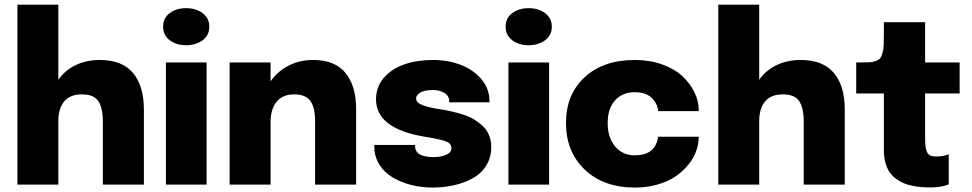

<svg xmlns="http://www.w3.org/2000/svg" viewBox="-20 -802 4222 834"><path d="M55.7 0V-781.7H233.4V-455.6Q262.7 -497.1 309.1 -519.3Q355.5 -541.5 413.6 -541.5Q509.8 -541.5 557.4 -485.6Q605 -429.7 605 -325.2V0H426.8V-273.4Q426.8 -333.5 407 -362.8Q387.2 -392.1 335.9 -392.1Q284.7 -392.1 259 -361.6Q233.4 -331.1 233.4 -275.9V0Z M688.5 -686Q688.5 -723.6 717.3 -745.1Q746.1 -766.6 788.6 -766.6Q831.1 -766.6 860.1 -744.9Q889.2 -723.1 889.2 -686Q889.2 -648.9 860.1 -627.2Q831.1 -605.5 788.6 -605.5Q746.1 -605.5 717.3 -627.2Q688.5 -648.9 688.5 -686ZM700.7 0V-530.8H877.4V0Z M977.5 0V-530.8H1155.3V-448.7Q1186 -492.7 1233.9 -517.1Q1281.7 -541.5 1339.4 -541.5Q1435.1 -541.5 1481 -484.9Q1526.9 -428.2 1526.9 -329.1V0H1348.6V-276.9Q1348.6 -301.8 1345.2 -320.6Q1341.8 -339.4 1332.5 -356.7Q1323.2 -374 1304.4 -383.1Q1285.6 -392.1 1257.8 -392.1Q1208 -392.1 1181.6 -360.1Q1155.3 -328.1 1155.3 -272V0Z M1859.4 12.7Q1811 12.7 1766.6 1.5Q1722.2 -9.8 1685.8 -31.2Q1649.4 -52.7 1627.7 -87.4Q1606 -122.1 1606 -165.5V-172.4H1783.2V-166.5Q1783.2 -119.6 1864.3 -119.6Q1893.6 -119.6 1917.2 -129.4Q1940.9 -139.2 1940.9 -158.2Q1940.9 -178.7 1917.7 -187.7Q1894.5 -196.8 1828.6 -207.5Q1613.3 -242.2 1613.3 -370.6Q1613.3 -424.8 1647.7 -464.4Q1682.1 -503.9 1737.3 -522.7Q1792.5 -541.5 1861.3 -541.5Q1925.8 -541.5 1981.2 -520.3Q2036.6 -499 2071.3 -457.8Q2106 -416.5 2106 -363.3V-357.4H1931.2V-362.8Q1931.2 -386.2 1909.9 -398.7Q1888.7 -411.1 1860.4 -411.1Q1843.8 -411.1 1828.4 -408.2Q1813 -405.3 1800.3 -396.2Q1787.6 -387.2 1787.6 -374Q1787.6 -356 1814.7 -345.5Q1841.8 -335 1896 -326.7Q1920.9 -322.8 1941.2 -318.1Q1961.4 -313.5 1988.8 -305.2Q2016.1 -296.9 2036.4 -284.9Q2056.6 -272.9 2075.2 -256.3Q2093.8 -239.7 2103.8 -215.8Q2113.8 -191.9 2113.8 -163.1Q2113.8 -117.2 2091.6 -82Q2069.3 -46.9 2032 -26.9Q1994.6 -6.8 1950.9 2.9Q1907.2 12.7 1859.4 12.7Z M2176.3 -686Q2176.3 -723.6 2205.1 -745.1Q2233.9 -766.6 2276.4 -766.6Q2318.8 -766.6 2347.9 -744.9Q2377 -723.1 2377 -686Q2377 -648.9 2347.9 -627.2Q2318.8 -605.5 2276.4 -605.5Q2233.9 -605.5 2205.1 -627.2Q2176.3 -648.9 2176.3 -686ZM2188.5 0V-530.8H2365.2V0Z M2737.8 12.7Q2601.6 12.7 2520 -65.2Q2438.5 -143.1 2438.5 -267.6Q2438.5 -391.6 2519.5 -466.6Q2600.6 -541.5 2737.8 -541.5Q2803.2 -541.5 2857.4 -521.7Q2911.6 -502 2945.1 -470.2Q2978.5 -438.5 2996.8 -400.6Q3015.1 -362.8 3015.1 -324.2V-319.3H2838.9Q2838.9 -324.7 2837.4 -330.6Q2830.6 -360.4 2806.2 -380.9Q2781.7 -401.4 2736.3 -401.4Q2683.6 -401.4 2651.6 -366Q2619.6 -330.6 2619.6 -267.6Q2619.6 -204.1 2652.1 -165.8Q2684.6 -127.4 2736.3 -127.4Q2785.2 -127.4 2809.8 -149.4Q2834.5 -171.4 2838.4 -208H3015.1Q3015.1 -177.2 3004.2 -146.2Q2993.2 -115.2 2970 -86.7Q2946.8 -58.1 2914.6 -35.9Q2882.3 -13.7 2836.4 -0.5Q2790.5 12.7 2737.8 12.7Z M3100.1 0V-781.7H3277.8V-455.6Q3307.1 -497.1 3353.5 -519.3Q3399.9 -541.5 3458 -541.5Q3554.2 -541.5 3601.8 -485.6Q3649.4 -429.7 3649.4 -325.2V0H3471.2V-273.4Q3471.2 -333.5 3451.4 -362.8Q3431.6 -392.1 3380.4 -392.1Q3329.1 -392.1 3303.5 -361.6Q3277.8 -331.1 3277.8 -275.9V0Z M4022 12.2Q4001.5 12.2 3983.4 10.7Q3965.3 9.3 3944.1 5.1Q3922.9 1 3905.8 -6.1Q3888.7 -13.2 3872.1 -25.4Q3855.5 -37.6 3844.2 -54Q3833 -70.3 3826.2 -94.2Q3819.3 -118.2 3819.3 -147.5V-396H3699.2V-530.8H3717.3Q3743.7 -530.8 3757.3 -531.5Q3771 -532.2 3784.4 -537.1Q3797.9 -542 3803.2 -548.8Q3808.6 -555.7 3813.2 -571.3Q3817.9 -586.9 3818.6 -605.7Q3819.3 -624.5 3819.3 -656.7V-705.6H3998.5V-530.8H4148.4V-396H3998.5V-195.3Q3998.5 -158.2 4007.3 -140.1Q4016.1 -122.1 4044.9 -122.1Q4076.7 -122.1 4101.1 -131.8V-1Q4068.4 12.2 4022 12.2Z"/></svg>

Font: Epilogue ExtraBold
Style: Regular
Weight: 800
Designer: Tyler Finck
Foundry: Etcetera Type Co
Version: Version 2.112